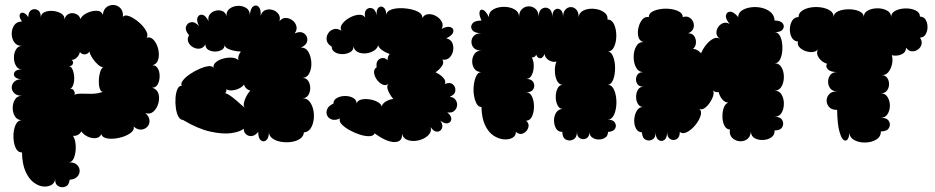

<svg xmlns="http://www.w3.org/2000/svg" viewBox="-20 -565 3826 786"><path d="M70 59Q52 59 43.5 39Q35 19 35 -7Q35 -33 43.5 -53Q52 -73 70 -73Q51 -73 41.5 -88Q32 -103 32 -123Q32 -143 41.5 -158Q51 -173 70 -173Q49 -173 38.5 -183.5Q28 -194 28 -207Q28 -220 38.5 -230.5Q49 -241 70 -241Q48 -241 40.5 -251Q33 -261 40.5 -271Q48 -281 70 -281Q54 -281 45.5 -295.5Q37 -310 37 -329Q37 -348 45.5 -362.5Q54 -377 70 -377Q49 -377 38.5 -392Q28 -407 28 -427Q28 -447 38.5 -462Q49 -477 70 -477Q58 -494 60.5 -504Q63 -514 73.5 -513Q84 -512 96 -495Q96 -517 108.5 -524Q121 -531 134 -524Q147 -517 147 -495Q149 -510 164 -516Q179 -522 198.5 -520Q218 -518 231.5 -509Q245 -500 244 -486Q249 -504 263.5 -509Q278 -514 292 -507.5Q306 -501 309 -487Q316 -502 335.5 -511.5Q355 -521 375 -521Q395 -521 401 -504Q403 -526 416.5 -536Q430 -546 446.5 -544.5Q463 -543 474 -530.5Q485 -518 483 -496Q492 -506 511 -498Q530 -490 549 -473.5Q568 -457 578 -439Q588 -421 580 -411Q598 -415 610.5 -400Q623 -385 628 -362.5Q633 -340 627.5 -321Q622 -302 604 -298Q619 -298 626.5 -284Q634 -270 633.5 -251.5Q633 -233 625.5 -219.5Q618 -206 603 -206Q623 -200 628.5 -182Q634 -164 628.5 -143Q623 -122 609 -109Q595 -96 575 -102Q591 -88 592 -72.5Q593 -57 583.5 -46.5Q574 -36 558.5 -34.5Q543 -33 527 -47Q531 -32 513 -19.5Q495 -7 469 -1Q443 5 421 2Q399 -1 395 -16Q388 -1 371.5 0.5Q355 2 338.5 -6Q322 -14 313 -27Q308 -18 299 -13Q290 -8 279 -9Q289 7 290 33Q291 59 283.5 79.5Q276 100 259 100Q281 98 293 108Q305 118 306 132Q307 146 297 157.5Q287 169 265 171Q263 193 247.5 199Q232 205 218 196.5Q204 188 206 166Q205 183 191.5 191.5Q178 200 158 198.5Q138 197 118 182Q98 167 84.5 137Q71 107 70 59ZM401 -189Q392 -190 388 -203.5Q384 -217 384.5 -235Q385 -253 389.5 -268.5Q394 -284 402 -290Q393 -290 381 -300.5Q369 -311 359 -326Q349 -341 346 -354Q339 -343 327 -342.5Q315 -342 307 -352Q305 -340 294.5 -329.5Q284 -319 273 -320Q282 -313 278 -303Q274 -293 259 -295Q270 -295 276 -282.5Q282 -270 283.5 -252.5Q285 -235 280.5 -220Q276 -205 267 -201Q277 -203 282.5 -194Q288 -185 285 -177Q295 -182 313.5 -181.5Q332 -181 355 -181Q378 -181 401 -189Z M729 -74Q718 -74 710.5 -87.5Q703 -101 700 -122Q697 -143 698.5 -164Q700 -185 706 -199.5Q712 -214 724 -214Q719 -223 729 -236Q739 -249 757.5 -261.5Q776 -274 796.5 -283Q817 -292 833 -294Q849 -296 854 -287Q852 -300 863.5 -310Q875 -320 893 -325Q911 -330 928.5 -329Q946 -328 956 -319Q952 -335 966 -354Q941 -355 920 -362.5Q899 -370 900 -383Q900 -368 888 -361Q876 -354 860.5 -354Q845 -354 833 -361Q821 -368 821 -383Q812 -368 798 -366Q784 -364 770.5 -371.5Q757 -379 751 -392.5Q745 -406 754 -421Q737 -440 741.5 -455.5Q746 -471 762 -474Q778 -477 795 -458Q783 -481 789 -494Q795 -507 808.5 -504.5Q822 -502 834 -478Q830 -494 838.5 -505.5Q847 -517 861.5 -521Q876 -525 889.5 -520Q903 -515 907 -499Q906 -519 920 -529.5Q934 -540 953 -541Q972 -542 987 -533Q1002 -524 1003 -504Q1005 -531 1017 -539Q1029 -547 1039 -537Q1049 -527 1047 -500Q1052 -518 1066 -523.5Q1080 -529 1095.5 -524.5Q1111 -520 1120 -507.5Q1129 -495 1124 -478Q1135 -492 1150 -491.5Q1165 -491 1177.5 -481.5Q1190 -472 1193.5 -457Q1197 -442 1186 -428Q1210 -439 1225 -428Q1240 -417 1238 -399Q1236 -381 1212 -370Q1232 -371 1242.5 -352.5Q1253 -334 1254.5 -310Q1256 -286 1247 -266.5Q1238 -247 1218 -246Q1234 -246 1242 -233.5Q1250 -221 1250 -204.5Q1250 -188 1242 -175.5Q1234 -163 1218 -163Q1236 -163 1247 -149.5Q1258 -136 1262.5 -115.5Q1267 -95 1264 -74Q1261 -53 1251 -38.5Q1241 -24 1224 -23Q1223 -7 1208.5 3Q1194 13 1173 16Q1152 19 1130.5 15.5Q1109 12 1095 1.5Q1081 -9 1081 -25Q1081 0 1070 9Q1059 18 1048 9.5Q1037 1 1037 -25Q1024 -9 1010 -8Q996 -7 986.5 -16Q977 -25 978 -38Q962 -25 926.5 -20Q891 -15 840 -26.5Q789 -38 729 -74ZM985 -123Q976 -128 978 -141Q980 -154 987.5 -169Q995 -184 1005 -194Q996 -196 988.5 -203Q981 -210 979 -219Q972 -209 958 -202.5Q944 -196 929.5 -195Q915 -194 906 -200Q909 -191 902 -184Q916 -179 932.5 -166Q949 -153 963 -140Q977 -127 985 -123Z M1514 -19Q1509 -8 1492 -7.5Q1475 -7 1453 -14Q1431 -21 1410.5 -32.5Q1390 -44 1378.5 -56.5Q1367 -69 1372 -80Q1352 -71 1338 -76Q1324 -81 1319 -93Q1314 -105 1319.5 -118.5Q1325 -132 1345 -141Q1345 -156 1359.5 -164Q1374 -172 1393 -172Q1412 -172 1426 -164Q1440 -156 1440 -141Q1443 -153 1457.5 -157Q1472 -161 1491 -158.5Q1510 -156 1525 -148Q1540 -140 1543 -129Q1545 -141 1559.5 -149.5Q1574 -158 1590 -160Q1576 -176 1568.5 -195Q1561 -214 1571 -222Q1559 -213 1546 -219Q1533 -225 1523 -238.5Q1513 -252 1511.5 -267Q1510 -282 1522 -290Q1519 -308 1527 -317.5Q1535 -327 1546.5 -327.5Q1558 -328 1567 -318Q1565 -331 1575 -344Q1558 -350 1544.5 -359.5Q1531 -369 1528 -380Q1525 -366 1510 -357Q1495 -348 1477 -346.5Q1459 -345 1444.5 -352Q1430 -359 1427 -376Q1428 -360 1414.5 -352Q1401 -344 1383 -343.5Q1365 -343 1351.5 -351Q1338 -359 1338 -374Q1320 -385 1317.5 -400Q1315 -415 1323 -428Q1331 -441 1346 -445.5Q1361 -450 1378 -439Q1370 -452 1381 -467Q1392 -482 1411 -492.5Q1430 -503 1448.5 -504.5Q1467 -506 1475 -493Q1470 -516 1480.5 -526Q1491 -536 1504.5 -530.5Q1518 -525 1522 -502Q1520 -525 1529.5 -533.5Q1539 -542 1549.5 -535Q1560 -528 1562 -505Q1563 -518 1578.5 -524.5Q1594 -531 1616 -531.5Q1638 -532 1660 -527.5Q1682 -523 1696 -514Q1710 -505 1709 -491Q1717 -506 1733.5 -507Q1750 -508 1765.5 -499Q1781 -490 1788.5 -476Q1796 -462 1788 -447Q1812 -459 1825.5 -453.5Q1839 -448 1835.5 -434Q1832 -420 1807 -408Q1825 -404 1831.5 -389.5Q1838 -375 1835 -358Q1832 -341 1820.5 -329.5Q1809 -318 1791 -321Q1799 -309 1789 -294.5Q1779 -280 1763 -269Q1781 -261 1794 -247.5Q1807 -234 1801 -221Q1822 -230 1834 -219.5Q1846 -209 1844 -193Q1842 -177 1821 -169Q1838 -167 1845.5 -155.5Q1853 -144 1851 -131.5Q1849 -119 1839 -110.5Q1829 -102 1811 -105Q1829 -90 1827.5 -77Q1826 -64 1813.5 -60.5Q1801 -57 1783 -71Q1795 -52 1789 -39Q1783 -26 1769 -26Q1755 -26 1743 -45Q1748 -25 1732.5 -10.5Q1717 4 1694 9.5Q1671 15 1651 9Q1631 3 1626 -17Q1628 16 1595.5 16.5Q1563 17 1514 -19Z M1951 -127Q1938 -127 1930.5 -141.5Q1923 -156 1920 -177Q1917 -198 1920 -219.5Q1923 -241 1930.5 -255.5Q1938 -270 1951 -270Q1932 -270 1922.5 -283Q1913 -296 1913 -313.5Q1913 -331 1922.5 -344.5Q1932 -358 1951 -358Q1930 -358 1920 -368.5Q1910 -379 1910 -393.5Q1910 -408 1920 -418.5Q1930 -429 1951 -429Q1923 -429 1913.5 -442Q1904 -455 1913.5 -468Q1923 -481 1951 -481Q1940 -506 1943.5 -517.5Q1947 -529 1958.5 -524Q1970 -519 1981 -495Q1981 -516 1999.5 -526.5Q2018 -537 2043 -537Q2068 -537 2086.5 -526.5Q2105 -516 2105 -495Q2105 -517 2117 -528Q2129 -539 2145 -539Q2161 -539 2173 -528Q2185 -517 2185 -495Q2185 -521 2199 -529.5Q2213 -538 2227 -529.5Q2241 -521 2241 -495Q2241 -518 2252 -525.5Q2263 -533 2274 -525.5Q2285 -518 2285 -495Q2285 -515 2294.5 -525.5Q2304 -536 2317 -536Q2330 -536 2339.5 -525.5Q2349 -515 2349 -495Q2351 -514 2369.5 -522.5Q2388 -531 2411.5 -529Q2435 -527 2452 -515.5Q2469 -504 2467 -485Q2485 -485 2494 -465Q2503 -445 2503 -419Q2503 -393 2494 -373.5Q2485 -354 2467 -354Q2482 -354 2490 -333.5Q2498 -313 2498 -286Q2498 -259 2490 -238.5Q2482 -218 2467 -218Q2482 -218 2490.5 -203.5Q2499 -189 2502 -167.5Q2505 -146 2502 -125Q2499 -104 2490.5 -89.5Q2482 -75 2467 -75Q2489 -76 2497 -63.5Q2505 -51 2498 -38.5Q2491 -26 2469 -25Q2469 -9 2457.5 -1.5Q2446 6 2431 6Q2416 6 2404.5 -2Q2393 -10 2393 -25Q2393 -5 2380.5 1.5Q2368 8 2355 1.5Q2342 -5 2342 -25Q2342 -2 2327 6Q2312 14 2297 6.5Q2282 -1 2282 -25Q2264 -25 2256 -39.5Q2248 -54 2248 -72.5Q2248 -91 2257.5 -105Q2267 -119 2284 -119Q2270 -119 2262.5 -134Q2255 -149 2255 -168.5Q2255 -188 2262.5 -203Q2270 -218 2284 -218Q2268 -218 2260 -235Q2252 -252 2251.5 -274Q2251 -296 2258 -313Q2243 -309 2227.5 -318Q2212 -327 2209 -344Q2203 -327 2192 -326.5Q2181 -326 2175 -341Q2170 -329 2157 -330Q2165 -316 2165 -295Q2165 -274 2157 -258Q2149 -242 2134 -242Q2156 -242 2163.5 -228Q2171 -214 2163.5 -200.5Q2156 -187 2134 -187Q2150 -187 2158 -169.5Q2166 -152 2166 -129Q2166 -106 2158 -88.5Q2150 -71 2134 -71Q2148 -58 2142.5 -42Q2137 -26 2122 -19Q2107 -12 2092 -25Q2092 -9 2078 -1Q2064 7 2043 5.5Q2022 4 2001 -9.5Q1980 -23 1966 -52Q1952 -81 1951 -127Z M3151 -481Q3176 -481 3184.5 -469Q3193 -457 3184.5 -445Q3176 -433 3151 -433Q3167 -433 3175 -414Q3183 -395 3183 -369.5Q3183 -344 3175 -325Q3167 -306 3151 -306Q3170 -306 3179.5 -289Q3189 -272 3189 -250Q3189 -228 3179.5 -211Q3170 -194 3151 -194Q3170 -194 3179.5 -178Q3189 -162 3189 -140.5Q3189 -119 3179.5 -103Q3170 -87 3151 -87Q3175 -87 3182.5 -73Q3190 -59 3182.5 -45Q3175 -31 3151 -31Q3152 -13 3138 -3Q3124 7 3104.5 8Q3085 9 3070 1Q3055 -7 3054 -25Q3051 -3 3037 6Q3023 15 3006 13Q2989 11 2977 -1Q2965 -13 2968 -35Q2954 -35 2946 -50Q2938 -65 2937.5 -86Q2937 -107 2943 -124Q2949 -141 2962 -145Q2948 -145 2937 -158Q2926 -171 2922 -188Q2906 -186 2898 -196Q2904 -187 2899.5 -172.5Q2895 -158 2885 -143.5Q2875 -129 2863 -121.5Q2851 -114 2842 -120Q2854 -110 2848 -91Q2842 -72 2826.5 -53Q2811 -34 2793 -24.5Q2775 -15 2763 -25Q2763 -3 2750 4.5Q2737 12 2724 4.5Q2711 -3 2711 -25Q2711 0 2699.5 8Q2688 16 2676 8Q2664 0 2664 -25Q2665 -2 2651 6Q2637 14 2623 7Q2609 0 2608 -23Q2591 -24 2583 -40Q2575 -56 2576.5 -76.5Q2578 -97 2587.5 -112.5Q2597 -128 2614 -127Q2599 -127 2591.5 -139.5Q2584 -152 2584 -168.5Q2584 -185 2591.5 -197.5Q2599 -210 2614 -210Q2594 -210 2587 -225Q2580 -240 2587 -255Q2594 -270 2614 -270Q2594 -270 2584 -288.5Q2574 -307 2574 -331.5Q2574 -356 2584 -374.5Q2594 -393 2614 -393Q2598 -397 2593.5 -414Q2589 -431 2593.5 -451Q2598 -471 2609 -484.5Q2620 -498 2636 -495Q2636 -509 2650 -517Q2664 -525 2685 -528Q2706 -531 2726.5 -528Q2747 -525 2761 -517Q2775 -509 2775 -495Q2791 -500 2802.5 -493Q2814 -486 2818.5 -473Q2823 -460 2818 -447.5Q2813 -435 2797 -429Q2814 -429 2822 -417Q2830 -405 2829 -389.5Q2828 -374 2817 -365Q2835 -364 2850 -347Q2858 -366 2871.5 -382.5Q2885 -399 2900 -406.5Q2915 -414 2928 -406Q2914 -415 2913 -428.5Q2912 -442 2920 -454Q2928 -466 2940.5 -470.5Q2953 -475 2967 -467Q2949 -488 2952 -502.5Q2955 -517 2969.5 -517Q2984 -517 3002 -495Q3002 -512 3017 -522Q3032 -532 3054 -535Q3076 -538 3098 -533Q3120 -528 3135 -515Q3150 -502 3151 -481Z M3407 -115Q3385 -115 3374.5 -126.5Q3364 -138 3364 -153Q3364 -168 3374.5 -179.5Q3385 -191 3407 -191Q3388 -191 3379 -203Q3370 -215 3370 -230.5Q3370 -246 3379 -258Q3388 -270 3407 -270Q3379 -270 3368.5 -282Q3358 -294 3366 -304Q3347 -309 3333.5 -326.5Q3320 -344 3328 -363Q3321 -353 3306 -352Q3291 -351 3276 -356.5Q3261 -362 3252 -372.5Q3243 -383 3247 -395Q3230 -396 3221.5 -411Q3213 -426 3213.5 -446Q3214 -466 3223 -480.5Q3232 -495 3249 -495Q3249 -511 3263.5 -521Q3278 -531 3299.5 -534.5Q3321 -538 3342.5 -534.5Q3364 -531 3378.5 -521.5Q3393 -512 3393 -495Q3393 -511 3411.5 -519Q3430 -527 3454.5 -527Q3479 -527 3497.5 -519Q3516 -511 3516 -495Q3516 -513 3533 -522Q3550 -531 3572 -531Q3594 -531 3611 -522Q3628 -513 3628 -495Q3628 -512 3645.5 -521Q3663 -530 3686.5 -530.5Q3710 -531 3728 -522.5Q3746 -514 3746 -497Q3762 -497 3769.5 -484Q3777 -471 3777 -454Q3777 -437 3769 -424Q3761 -411 3746 -411Q3756 -397 3752.5 -383.5Q3749 -370 3737.5 -362Q3726 -354 3712.5 -355Q3699 -356 3689 -370Q3689 -350 3669.5 -342Q3650 -334 3631 -339Q3636 -321 3631.5 -301.5Q3627 -282 3616 -269Q3605 -256 3589 -258Q3605 -257 3612.5 -245.5Q3620 -234 3619.5 -219Q3619 -204 3610.5 -193.5Q3602 -183 3586 -183Q3604 -183 3613.5 -167.5Q3623 -152 3623 -132.5Q3623 -113 3613.5 -98Q3604 -83 3586 -83Q3611 -83 3619 -69Q3627 -55 3619 -41Q3611 -27 3586 -27Q3586 -5 3567 6.5Q3548 18 3522 18.5Q3496 19 3476.5 8Q3457 -3 3457 -25Q3457 -3 3449.5 6Q3442 15 3432.5 7Q3423 -1 3415.5 -30Q3408 -59 3407 -115Z"/></svg>

Font: Rubik Bubbles
Style: Regular
Weight: 400
Designer: Hubert and Fischer, NaN
Foundry: Hubert and Fischer, NaN
Version: Version 2.200